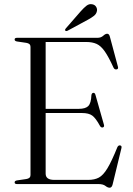

<svg xmlns="http://www.w3.org/2000/svg" viewBox="-20 -881 636 919"><path d="M50 -692Q50 -700 61.5 -700H446Q463.5 -700 474 -709.8Q484.5 -719.5 493 -719.5Q502.5 -719.5 506 -705L544.5 -561.5Q547.5 -551 538.5 -549Q528.5 -547 523.5 -557Q500 -608.5 481.5 -635Q463 -661.5 442.5 -670.8Q422 -680 393.5 -680H198.5V-360H357Q389.5 -360 402.8 -373.8Q416 -387.5 417.5 -425Q419 -435.5 426 -436.5Q434 -438 437 -426.5L477.5 -284Q480.5 -273.5 472 -271Q464 -269.5 459 -277.5Q438.5 -315.5 421.5 -327.8Q404.5 -340 373.5 -340H198.5V-50Q198.5 -20 239.5 -20H403Q432.5 -20 453.2 -31Q474 -42 494.2 -75.5Q514.5 -109 542 -177Q546.5 -186 554.5 -185Q564.5 -184 561 -171L519 2Q515 17.5 505 17.5Q495.5 17.5 484.5 8.8Q473.5 0 451 0H61.5Q50 0 50 -8Q50 -15.5 61 -17.5L105.5 -24Q126 -27 126 -43V-657Q126 -673 105.5 -676L61 -682.5Q50 -684.5 50 -692ZM366.5 -827Q382 -844.5 394.5 -854Q407 -863.5 421.5 -860.5Q434.5 -858 440.2 -848.2Q446 -838.5 444 -828.5Q441.5 -814.5 429.8 -805.2Q418 -796 401.5 -787L303.5 -734Q296.5 -730.5 292.5 -734.5Q289.5 -738 295 -745Z"/></svg>

Font: Fraunces 72pt Light
Style: Regular
Weight: 300
Version: Version 1.000;[0bf87f6ff]